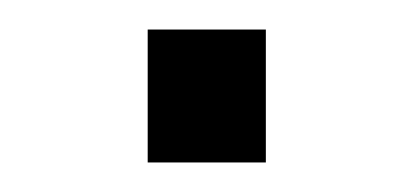

<svg xmlns="http://www.w3.org/2000/svg" viewBox="-20 -415 280 130"><path d="M80 -395H160V-305H80Z"/></svg>

Font: Uncut Sans Variable
Style: Regular
Weight: 400
Designer: Kasper Nordkvist
Foundry: UNCUT.wtf
Version: Version 1.303;Glyphs 3.1.2 (3151)